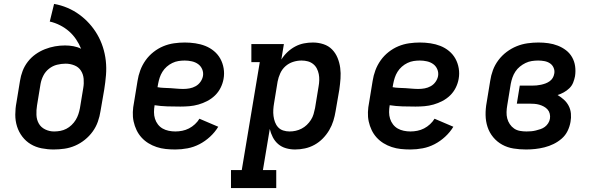

<svg xmlns="http://www.w3.org/2000/svg" viewBox="-20 -755 3040 980"><path d="M254 8Q223 8 192.5 2Q162 -4 137 -19Q112 -34 94 -57.5Q76 -81 67 -109.5Q58 -138 58 -169.5Q58 -201 64 -232L82 -342Q86 -368 95.5 -393Q105 -418 122 -440Q139 -462 161.5 -478Q184 -494 209.5 -504Q235 -514 260.5 -518.5Q286 -523 312 -523Q334 -523 355.5 -519Q377 -515 394 -506Q384 -531 368.5 -554Q353 -577 332.5 -595Q312 -613 286.5 -626Q261 -639 234 -645L256 -735Q291 -729 324 -715Q357 -701 385 -680.5Q413 -660 436 -634.5Q459 -609 476.5 -579Q494 -549 505 -515Q516 -481 520 -445Q524 -409 521 -372Q518 -335 512 -298L493 -188Q489 -161 479.5 -134Q470 -107 453 -83.5Q436 -60 413 -41.5Q390 -23 363.5 -11.5Q337 0 309 4Q281 8 254 8ZM256 -84Q272 -84 288 -87Q304 -90 318.5 -97.5Q333 -105 345.5 -117Q358 -129 366.5 -143Q375 -157 380 -172Q385 -187 388 -203L405 -306Q409 -329 407 -352.5Q405 -376 393 -394.5Q381 -413 359.5 -421.5Q338 -430 315 -430Q293 -430 271 -424.5Q249 -419 230.5 -404.5Q212 -390 201.5 -369.5Q191 -349 187 -327L169 -217Q165 -193 166 -168.5Q167 -144 178 -124.5Q189 -105 210.5 -94.5Q232 -84 256 -84Q256 -84 256 -84Q256 -84 256 -84Z M875 8Q850 8 826 5.5Q802 3 779.5 -4.5Q757 -12 737.5 -24Q718 -36 702.5 -53Q687 -70 677 -91Q667 -112 662 -135Q657 -158 658 -183Q659 -208 664 -232L682 -342Q686 -369 696 -396Q706 -423 723 -447Q740 -471 763.5 -489.5Q787 -508 813.5 -519Q840 -530 868 -534Q896 -538 923 -538Q950 -538 977 -534Q1004 -530 1028 -520.5Q1052 -511 1072 -494.5Q1092 -478 1104.5 -455.5Q1117 -433 1121.5 -406Q1126 -379 1121 -352Q1117 -329 1106 -307Q1095 -285 1077.5 -268Q1060 -251 1038 -239.5Q1016 -228 993 -221.5Q970 -215 947 -213Q924 -211 901 -211Q868 -211 834.5 -212Q801 -213 769 -218V-217Q766 -200 766 -182.5Q766 -165 771 -149Q776 -133 786 -120Q796 -107 810 -99Q824 -91 841 -87.5Q858 -84 875 -84Q892 -84 910 -87.5Q928 -91 944.5 -99.5Q961 -108 975 -121Q989 -134 998 -149L1094 -108Q1077 -80 1052 -57Q1027 -34 998 -19Q969 -4 937.5 2Q906 8 875 8ZM916 -301Q932 -301 948 -304Q964 -307 978.5 -315Q993 -323 1003 -337Q1013 -351 1016 -367Q1019 -385 1012 -401.5Q1005 -418 991 -428Q977 -438 959 -442Q941 -446 923 -446Q907 -446 891 -443.5Q875 -441 859.5 -433.5Q844 -426 831 -414.5Q818 -403 809 -388.5Q800 -374 795 -358.5Q790 -343 787 -327L784 -310Q800 -307 817 -306.5Q834 -306 850.5 -305Q867 -304 883 -302.5Q899 -301 916 -301Z M1159 205V113H1214L1306 -438H1263V-530H1429L1416 -451Q1429 -472 1447 -489Q1465 -506 1486.5 -517.5Q1508 -529 1531 -533.5Q1554 -538 1577 -538Q1605 -538 1631 -529.5Q1657 -521 1675 -502.5Q1693 -484 1703 -459.5Q1713 -435 1716.5 -408.5Q1720 -382 1718 -354Q1716 -326 1712 -298L1693 -188Q1689 -163 1681.5 -138.5Q1674 -114 1660.5 -91Q1647 -68 1628 -48.5Q1609 -29 1585.5 -16Q1562 -3 1536.5 2.5Q1511 8 1486 8Q1462 8 1439.5 1.5Q1417 -5 1400 -19.5Q1383 -34 1372.5 -54.5Q1362 -75 1357 -97L1322 113H1390V205ZM1458 -84Q1474 -84 1489.5 -87.5Q1505 -91 1519.5 -98.5Q1534 -106 1546 -117.5Q1558 -129 1567 -143Q1576 -157 1580.5 -172.5Q1585 -188 1588 -203L1606 -313Q1609 -329 1609.5 -345.5Q1610 -362 1607 -377Q1604 -392 1597 -405.5Q1590 -419 1578 -428.5Q1566 -438 1551 -442Q1536 -446 1519 -446Q1519 -446 1519 -446Q1519 -446 1519 -446Q1497 -446 1475.5 -439Q1454 -432 1437 -417Q1420 -402 1410.5 -381Q1401 -360 1397 -339L1379 -229Q1376 -212 1375 -195.5Q1374 -179 1376 -163Q1378 -147 1383.5 -132Q1389 -117 1399.5 -105.5Q1410 -94 1425.5 -89Q1441 -84 1458 -84Z M2075 8Q2050 8 2026 5.5Q2002 3 1979.5 -4.5Q1957 -12 1937.5 -24Q1918 -36 1902.5 -53Q1887 -70 1877 -91Q1867 -112 1862 -135Q1857 -158 1858 -183Q1859 -208 1864 -232L1882 -342Q1886 -369 1896 -396Q1906 -423 1923 -447Q1940 -471 1963.5 -489.5Q1987 -508 2013.5 -519Q2040 -530 2068 -534Q2096 -538 2123 -538Q2150 -538 2177 -534Q2204 -530 2228 -520.5Q2252 -511 2272 -494.5Q2292 -478 2304.5 -455.5Q2317 -433 2321.5 -406Q2326 -379 2321 -352Q2317 -329 2306 -307Q2295 -285 2277.5 -268Q2260 -251 2238 -239.5Q2216 -228 2193 -221.5Q2170 -215 2147 -213Q2124 -211 2101 -211Q2068 -211 2034.5 -212Q2001 -213 1969 -218V-217Q1966 -200 1966 -182.5Q1966 -165 1971 -149Q1976 -133 1986 -120Q1996 -107 2010 -99Q2024 -91 2041 -87.5Q2058 -84 2075 -84Q2092 -84 2110 -87.5Q2128 -91 2144.5 -99.5Q2161 -108 2175 -121Q2189 -134 2198 -149L2294 -108Q2277 -80 2252 -57Q2227 -34 2198 -19Q2169 -4 2137.5 2Q2106 8 2075 8ZM2116 -301Q2132 -301 2148 -304Q2164 -307 2178.5 -315Q2193 -323 2203 -337Q2213 -351 2216 -367Q2219 -385 2212 -401.5Q2205 -418 2191 -428Q2177 -438 2159 -442Q2141 -446 2123 -446Q2107 -446 2091 -443.5Q2075 -441 2059.5 -433.5Q2044 -426 2031 -414.5Q2018 -403 2009 -388.5Q2000 -374 1995 -358.5Q1990 -343 1987 -327L1984 -310Q2000 -307 2017 -306.5Q2034 -306 2050.5 -305Q2067 -304 2083 -302.5Q2099 -301 2116 -301Z M2665 8Q2632 8 2601 3Q2570 -2 2543.5 -16.5Q2517 -31 2497.5 -54.5Q2478 -78 2468.5 -107Q2459 -136 2458.5 -168Q2458 -200 2464 -232L2482 -342Q2486 -370 2496 -397Q2506 -424 2524 -448Q2542 -472 2566 -490Q2590 -508 2617 -519Q2644 -530 2672.5 -534Q2701 -538 2728 -538Q2754 -538 2779 -534.5Q2804 -531 2827 -522Q2850 -513 2869 -498.5Q2888 -484 2900 -463Q2912 -442 2915.5 -417Q2919 -392 2915 -366Q2912 -350 2905.5 -333.5Q2899 -317 2886 -304.5Q2873 -292 2857.5 -283.5Q2842 -275 2826 -270Q2843 -260 2858 -246.5Q2873 -233 2882.5 -215Q2892 -197 2894 -175.5Q2896 -154 2892 -133Q2888 -109 2877 -86.5Q2866 -64 2847 -47.5Q2828 -31 2805.5 -20Q2783 -9 2759 -3Q2735 3 2711.5 5.5Q2688 8 2665 8ZM2667 -84Q2679 -84 2691 -85Q2703 -86 2715 -89Q2727 -92 2739 -96Q2751 -100 2761 -107.5Q2771 -115 2778 -126Q2785 -137 2787 -149Q2789 -162 2786 -174.5Q2783 -187 2775 -196Q2767 -205 2756 -211Q2745 -217 2733 -220.5Q2721 -224 2707.5 -225Q2694 -226 2681 -226H2618L2633 -318H2696Q2708 -318 2719 -319Q2730 -320 2741.5 -322.5Q2753 -325 2764 -329Q2775 -333 2785 -340Q2795 -347 2801 -357Q2807 -367 2809 -379Q2812 -394 2806 -408.5Q2800 -423 2787.5 -431.5Q2775 -440 2759 -443Q2743 -446 2727 -446Q2711 -446 2694.5 -443.5Q2678 -441 2662.5 -433.5Q2647 -426 2633.5 -415Q2620 -404 2610.5 -389.5Q2601 -375 2595.5 -359Q2590 -343 2587 -327L2569 -217Q2566 -200 2565.5 -183Q2565 -166 2569 -150.5Q2573 -135 2582 -121.5Q2591 -108 2604 -99Q2617 -90 2633.5 -87Q2650 -84 2667 -84Z"/></svg>

Font: Iosevka Slab Semibold Extended
Style: Italic
Weight: 600
Width: 7
Italic angle: -9°
Monospace: yes
Designer: Belleve Invis
Foundry: Belleve Invis
Version: Version 11.1.0; ttfautohint (v1.8.3)